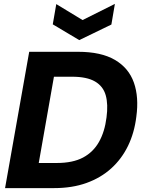

<svg xmlns="http://www.w3.org/2000/svg" viewBox="-20 -966 738 986"><path d="M6 0 130 -700H381Q499 -700 570 -658.5Q641 -617 667.5 -542Q694 -467 680 -366Q670 -284 637.5 -217Q605 -150 551.5 -101.5Q498 -53 424.5 -26.5Q351 0 258 0ZM179 -129H272Q354 -129 406.5 -157Q459 -185 488.5 -237.5Q518 -290 527 -363Q536 -430 523 -476.5Q510 -523 468 -547.5Q426 -572 350 -572H257ZM570 -946 552 -840 387 -760 251 -841 269 -945 404 -863Z"/></svg>

Font: DM Sans 36pt Black
Style: Italic
Weight: 900
Italic angle: -10°
Designer: Colophon Foundry, Jonny Pinhorn
Foundry: Colophon Foundry
Version: Version 4.004;gftools[0.9.30]